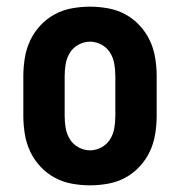

<svg xmlns="http://www.w3.org/2000/svg" viewBox="-20 -548 540 576"><path d="M250 8Q223 8 195.5 3Q168 -2 144 -15Q120 -28 101 -48.5Q82 -69 70.5 -93.5Q59 -118 54.5 -145.5Q50 -173 50 -200V-320Q50 -347 54.5 -374.5Q59 -402 70.5 -426.5Q82 -451 101 -471.5Q120 -492 144 -505Q168 -518 195.5 -523Q223 -528 250 -528Q277 -528 304.5 -523Q332 -518 356 -505Q380 -492 399 -471.5Q418 -451 429.5 -426.5Q441 -402 445.5 -374.5Q450 -347 450 -320V-200Q450 -173 445.5 -145.5Q441 -118 429.5 -93.5Q418 -69 399 -48.5Q380 -28 356 -15Q332 -2 304.5 3Q277 8 250 8ZM250 -97Q268 -97 284.5 -106Q301 -115 310.5 -130.5Q320 -146 323 -164Q326 -182 326 -200V-320Q326 -338 323 -356Q320 -374 310.5 -389.5Q301 -405 284.5 -414Q268 -423 250 -423Q232 -423 215.5 -414Q199 -405 189.5 -389.5Q180 -374 177 -356Q174 -338 174 -320V-200Q174 -182 177 -164Q180 -146 189.5 -130.5Q199 -115 215.5 -106Q232 -97 250 -97Z"/></svg>

Font: Iosevka SS18 Extrabold
Style: Regular
Weight: 800
Monospace: yes
Designer: Belleve Invis
Foundry: Belleve Invis
Version: Version 25.1.1; ttfautohint (v1.8.4)